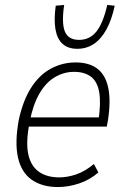

<svg xmlns="http://www.w3.org/2000/svg" viewBox="-20 -747 505 775"><path d="M214 8Q150 8 108 -21.5Q66 -51 52.5 -111.5Q39 -172 56 -264Q73 -342 106 -393.5Q139 -445 185.5 -470Q232 -495 285 -495Q339 -495 372 -470.5Q405 -446 416.5 -394.5Q428 -343 416 -263L411 -236H82L88 -273H395L377 -257Q388 -331 380.5 -374.5Q373 -418 347 -437.5Q321 -457 279 -457Q238 -457 201.5 -435.5Q165 -414 139 -369Q113 -324 100 -256L97 -240Q84 -166 95 -120.5Q106 -75 138 -53Q170 -31 219 -31Q252 -31 287.5 -43Q323 -55 359 -85L377 -51Q343 -21 299.5 -6.5Q256 8 214 8ZM292 -550Q255 -550 233 -569.5Q211 -589 204 -628Q197 -667 205 -724L239 -727Q228 -653 242 -619.5Q256 -586 299 -586Q342 -586 369 -619.5Q396 -653 413 -727L443 -724Q431 -667 409.5 -628Q388 -589 358.5 -569.5Q329 -550 292 -550Z"/></svg>

Font: Nunito Sans 10pt Condensed ExtraLight
Style: Italic
Weight: 250
Width: 3
Italic angle: -9°
Designer: Vernon Adams
Foundry: Vernon Adams
Version: Version 3.101;gftools[0.9.27]